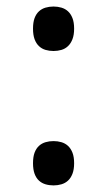

<svg xmlns="http://www.w3.org/2000/svg" viewBox="-20 -561 327 588"><path d="M81.1 -61Q81.1 -80.6 85.9 -93.5Q90.8 -106.4 99.4 -114.3Q107.9 -122.1 119.4 -125.5Q130.9 -128.9 144 -128.9Q156.7 -128.9 168.2 -125.5Q179.7 -122.1 188.2 -114.3Q196.8 -106.4 201.9 -93.5Q207 -80.6 207 -61Q207 -42 201.9 -28.8Q196.8 -15.6 188.2 -7.8Q179.7 0 168.2 3.4Q156.7 6.8 144 6.8Q130.9 6.8 119.4 3.4Q107.9 0 99.4 -7.8Q90.8 -15.6 85.9 -28.8Q81.1 -42 81.1 -61ZM81.1 -473.1Q81.1 -492.7 85.9 -505.6Q90.8 -518.6 99.4 -526.4Q107.9 -534.2 119.4 -537.6Q130.9 -541 144 -541Q156.7 -541 168.2 -537.6Q179.7 -534.2 188.2 -526.4Q196.8 -518.6 201.9 -505.6Q207 -492.7 207 -473.1Q207 -454.1 201.9 -440.9Q196.8 -427.7 188.2 -419.7Q179.7 -411.6 168.2 -408.2Q156.7 -404.8 144 -404.8Q130.9 -404.8 119.4 -408.2Q107.9 -411.6 99.4 -419.7Q90.8 -427.7 85.9 -440.9Q81.1 -454.1 81.1 -473.1Z"/></svg>

Font: Fasthand
Style: Regular
Weight: 400
Designer: Danh Hong
Foundry: Danh Hong
Version: Version 1.01 May 24, 2012, initial release